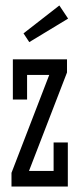

<svg xmlns="http://www.w3.org/2000/svg" viewBox="-20 -682 292 702"><path d="M27 -318H79V-408H160L22 -50V0H228V-161H176V-57H86L225 -417V-465H27ZM197 -662 66 -560 87 -528 229 -614Z"/></svg>

Font: Stint Ultra Condensed
Style: Regular
Weight: 400
Width: 1
Designer: Astigmatic (AOETI)
Foundry: Astigmatic (AOETI)
Version: Version 1.000